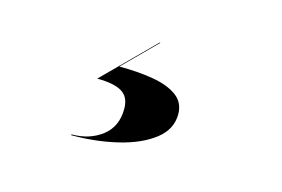

<svg xmlns="http://www.w3.org/2000/svg" viewBox="-49 -94 647 441"><g transform="rotate(15 275.0 126.0)"><path d="M245.5 165Q245.5 137 226.5 125.5Q207.5 114 167.5 114L284.5 -3H286.5L209.5 74Q253 74 289.2 80Q325.5 86 347 101.5Q368.5 117 368.5 145Q368.5 181 337 205.5Q305.5 230 254.2 242.5Q203 255 143.5 255V253Q186.5 253 216 230.2Q245.5 207.5 245.5 165Z"/></g></svg>

Font: Bodoni* 96
Style: Bold Italic
Weight: 700
Italic angle: -13°
Version: Version 2.2